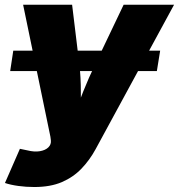

<svg xmlns="http://www.w3.org/2000/svg" viewBox="-36 -562 736 790"><path d="M623 -353.5 609.4 -269.5H5.9L18.6 -353.5ZM-15.6 190.9 45.9 50.3 76.2 56.6Q105.5 64 128.2 60.1Q150.9 56.2 163.1 44.2Q175.3 32.2 173.3 15.1L171.4 0.5L59.1 -542.5H260.7L290.5 -296.9Q296.9 -241.2 296.6 -184.8Q296.4 -128.4 297.9 -61.5H259.8Q283.7 -128.4 306.4 -185.3Q329.1 -242.2 355.5 -296.9L472.7 -542.5H680.2L357.4 51.8Q333 96.7 299.3 131.8Q265.6 167 218.5 187.3Q171.4 207.5 105 207.5Q71.3 207.5 39.3 203.1Q7.3 198.7 -15.6 190.9Z"/></svg>

Font: Inter 16pt Black
Style: Italic
Weight: 900
Italic angle: -9.3988°
Version: Version 4.001;git-66647c0bb